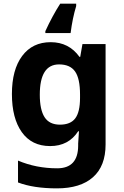

<svg xmlns="http://www.w3.org/2000/svg" viewBox="-20 -786 673 1046"><path d="M555.2 1Q555.2 118.7 486.6 179.4Q418 240.2 290.3 240.2Q162.6 240.2 78.1 208V88.9Q177.2 130.9 291.5 130.9Q405.8 130.9 405.8 6.8V-3.9L410.2 -70.8H405.8Q353.5 9.8 253.2 9.8Q152.8 9.8 98.9 -65.9Q44.9 -141.6 44.9 -273.9Q44.9 -406.2 100.8 -481.2Q156.7 -556.2 256.1 -556.2Q355.5 -556.2 413.1 -476.1H417L429.2 -545.9H555.2ZM416 -252.9V-271Q416 -358.4 388.9 -396.7Q361.8 -435.1 301.8 -435.1Q196.8 -435.1 196.8 -270Q196.8 -188 222.9 -147.5Q249 -106.9 306.6 -106.9Q364.3 -106.9 390.1 -141.4Q416 -175.8 416 -252.9ZM227.1 -606V-616.2Q265.1 -699.2 308.1 -766.1H395V-752.9Q375 -687 364.7 -606Z"/></svg>

Font: NotoSans-Bold
Style: Bold
Weight: 700
Designer: Monotype Design team
Foundry: Monotype Imaging Inc.
Version: Version 1.04